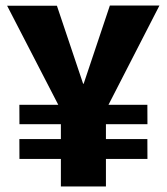

<svg xmlns="http://www.w3.org/2000/svg" viewBox="-20 -676 604 696"><path d="M200.7 -99.8H50.5L50.2 -172H200.7V-225.8H50.5L50.2 -296.2H191.2L5.8 -655.2H186.3L281.3 -372.5H283.3L378.3 -656H558L373.3 -296.2H514.2L514.5 -225.8H364V-172H514.2L514.5 -99.8H364V0H200.7Z"/></svg>

Font: Murecho Thin
Style: Regular
Weight: 100
Designer: Neil Summerour
Foundry: Positype
Version: Version 1.010